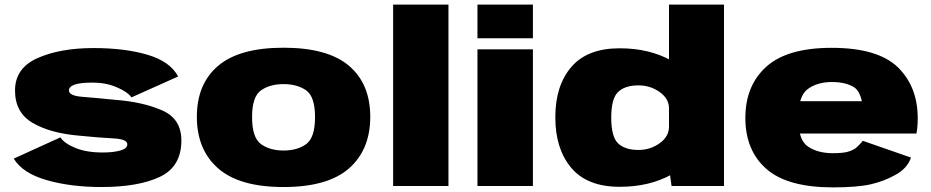

<svg xmlns="http://www.w3.org/2000/svg" viewBox="-20 -805 4030 831"><path d="M419 4.5Q578.5 4.5 671.8 -39.5Q765 -83.5 765 -197Q765 -290.5 682.5 -327Q600 -363.5 478 -373Q393.5 -381.5 336 -386Q278.5 -390.5 278.5 -413.5Q278.5 -430.5 303.5 -439Q328.5 -447.5 380.5 -447.5Q438 -447.5 485 -427.5Q532 -407.5 549 -383.5L751 -474Q716.5 -539 618.5 -568Q520.5 -597 384.5 -597Q241 -597 143 -553.8Q45 -510.5 45 -413.5Q45 -317.5 121.5 -273Q198 -228.5 320.5 -218Q410 -209 470.5 -206Q531 -203 531 -180.5Q531 -162 500.5 -153.5Q470 -145 423.5 -145Q355 -145 306.8 -164.5Q258.5 -184 241.5 -210.5L39.5 -118.5Q77.5 -55.5 181.8 -25.5Q286 4.5 419 4.5Z M1207 4.5Q1398.5 4.5 1490.5 -76.2Q1582.5 -157 1582.5 -299.5Q1582.5 -442 1490.5 -520.2Q1398.5 -598.5 1207 -598.5Q1016.5 -598.5 924.2 -520.2Q832 -442 832 -299.5Q832 -157 924.2 -76.2Q1016.5 4.5 1207 4.5ZM1207 -153.5Q1148.5 -153.5 1109.8 -181.2Q1071 -209 1071 -298Q1071 -387 1109.8 -414Q1148.5 -441 1207 -441Q1266.5 -441 1305 -414Q1343.5 -387 1343.5 -298Q1343.5 -209 1305 -181.2Q1266.5 -153.5 1207 -153.5Z M1681.5 0H1921V-785H1681.5Z M2046.5 0H2286.5V-591.5H2046.5ZM2046.5 -785V-639.5H2286.5V-785Z M2886.5 0H3113.5V-785H2875.5V-80.5ZM2662 3.5Q2790 3.5 2884.8 -48.8Q2979.5 -101 2979.5 -158.5L2875.5 -257Q2875.5 -214 2835 -185Q2794.5 -156 2743.5 -156Q2685.5 -156 2655.5 -184.2Q2625.5 -212.5 2625.5 -296Q2625.5 -379 2655.5 -407.2Q2685.5 -435.5 2743.5 -435.5Q2794.5 -435.5 2835 -406.8Q2875.5 -378 2875.5 -336L2979.5 -433Q2979.5 -490.5 2884.8 -543.2Q2790 -596 2662 -596Q2522 -596 2452.8 -515.2Q2383.5 -434.5 2383.5 -297.5Q2383.5 -160 2452.8 -78.2Q2522 3.5 2662 3.5Z M3585 6V-142Q3519 -142 3477.5 -170.5Q3435 -197.5 3435 -293.5Q3435 -389.5 3476 -419.5Q3517.5 -450 3580 -450Q3644 -450 3680 -425Q3701.5 -407.5 3710.5 -367H3414.5V-227H3946.5Q3952 -256 3952 -293.5Q3952 -429.5 3866 -514Q3778.5 -598 3579.5 -598Q3387.5 -598 3297 -516.5Q3206 -435 3206 -294.5Q3206 -153.5 3297.5 -73.5Q3388.5 6 3585 6ZM3585 -142V6Q3691 6 3749.5 -7.5Q3808 -21 3857 -49Q3906.5 -76 3923 -123L3714.5 -195.5Q3699 -177 3684.5 -164.5Q3669.5 -153.5 3647 -147.5Q3625 -142 3585 -142Z"/></svg>

Font: Anybody SemiExpanded Black
Style: Regular
Weight: 900
Width: 6
Version: Version 1.113;gftools[0.9.25]